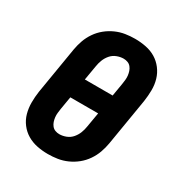

<svg xmlns="http://www.w3.org/2000/svg" viewBox="-175 -870 950 1005"><g transform="rotate(30 300.0 -367.5)"><path d="M257 8Q223 8 191 1.5Q159 -5 132 -21Q105 -37 85.5 -62.5Q66 -88 57.5 -119Q49 -150 49 -183.5Q49 -217 54 -251L101 -534Q106 -563 116 -591Q126 -619 143.5 -644.5Q161 -670 185 -689.5Q209 -709 237 -721.5Q265 -734 294 -738.5Q323 -743 352 -743Q386 -743 418.5 -736.5Q451 -730 477.5 -714Q504 -698 523.5 -672.5Q543 -647 552 -616Q561 -585 560.5 -551.5Q560 -518 555 -484L508 -201Q503 -172 493 -144Q483 -116 465.5 -90.5Q448 -65 424 -45.5Q400 -26 372 -13.5Q344 -1 315 3.5Q286 8 257 8ZM230 -427H398L411 -504Q413 -517 414.5 -530.5Q416 -544 414.5 -557Q413 -570 409 -582Q405 -594 397 -604Q389 -614 377 -618.5Q365 -623 352 -623Q332 -623 311.5 -615Q291 -607 277 -590.5Q263 -574 255.5 -554.5Q248 -535 245 -515ZM257 -112Q277 -112 297.5 -120Q318 -128 332 -144.5Q346 -161 353.5 -180.5Q361 -200 364 -220L379 -308H211L198 -231Q196 -218 194.5 -204.5Q193 -191 194.5 -178Q196 -165 200 -153Q204 -141 212 -131Q220 -121 232 -116.5Q244 -112 257 -112Z"/></g></svg>

Font: Iosevka Heavy Extended
Style: Italic
Weight: 900
Width: 7
Italic angle: -9°
Monospace: yes
Designer: Belleve Invis
Foundry: Belleve Invis
Version: Version 32.5.0; ttfautohint (v1.8.4)